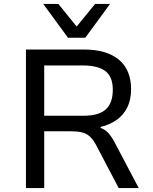

<svg xmlns="http://www.w3.org/2000/svg" viewBox="-20 -957 781 977"><path d="M112 0V-705H408Q522 -705 584.5 -653.5Q647 -602 647 -503Q647 -449 627.5 -410Q608 -371 573 -346.5Q538 -322 492 -311V-306L497 -304Q515 -297 530 -281.5Q545 -266 562 -235L686 0H584L469 -219Q454 -247 437 -262.5Q420 -278 396.5 -283.5Q373 -289 340 -289H205V0ZM205 -368H405Q483 -368 518.5 -400.5Q554 -433 554 -500Q554 -566 516.5 -595Q479 -624 399 -624H205ZM326 -765 200 -937H277L370 -822L464 -937H540L414 -765Z"/></svg>

Font: Nunito Sans 6pt
Style: Regular
Weight: 400
Version: Version 3.101;gftools[0.9.27]